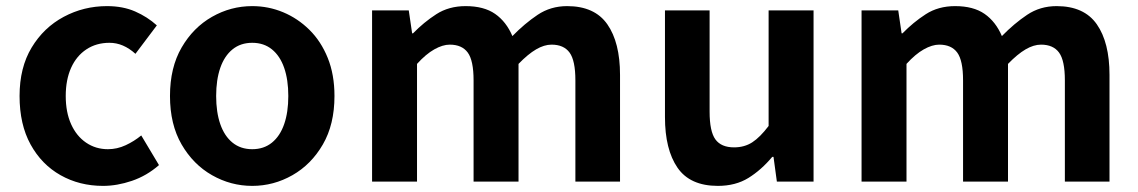

<svg xmlns="http://www.w3.org/2000/svg" viewBox="-20 -594 3723 628"><path d="M317 14Q240 14 178 -21Q116 -56 80 -121.5Q44 -187 44 -280Q44 -373 83.5 -438.5Q123 -504 188.5 -539Q254 -574 330 -574Q382 -574 422 -556.5Q462 -539 493 -511L423 -418Q403 -436 382 -445Q361 -454 338 -454Q295 -454 262.5 -432.5Q230 -411 212.5 -372Q195 -333 195 -280Q195 -227 212.5 -188Q230 -149 261.5 -127.5Q293 -106 333 -106Q363 -106 391 -119Q419 -132 442 -151L500 -54Q460 -19 411.5 -2.5Q363 14 317 14Z M805 14Q735 14 673.5 -21Q612 -56 574 -121.5Q536 -187 536 -280Q536 -373 574 -438.5Q612 -504 673.5 -539Q735 -574 805 -574Q858 -574 906 -554Q954 -534 992 -496.5Q1030 -459 1052 -404.5Q1074 -350 1074 -280Q1074 -187 1036 -121.5Q998 -56 936.5 -21Q875 14 805 14ZM805 -106Q843 -106 869.5 -127.5Q896 -149 909.5 -188Q923 -227 923 -280Q923 -333 909.5 -372Q896 -411 869.5 -432.5Q843 -454 805 -454Q767 -454 740.5 -432.5Q714 -411 700.5 -372Q687 -333 687 -280Q687 -227 700.5 -188Q714 -149 740.5 -127.5Q767 -106 805 -106Z M1197 0V-560H1317L1328 -485H1331Q1366 -521 1407 -547.5Q1448 -574 1503 -574Q1563 -574 1599.5 -548.5Q1636 -523 1656 -476Q1696 -517 1738.5 -545.5Q1781 -574 1835 -574Q1925 -574 1966.5 -514.5Q2008 -455 2008 -349V0H1862V-331Q1862 -396 1843 -422Q1824 -448 1784 -448Q1760 -448 1733.5 -432.5Q1707 -417 1676 -385V0H1529V-331Q1529 -396 1510 -422Q1491 -448 1451 -448Q1428 -448 1400.5 -432.5Q1373 -417 1344 -385V0Z M2328 14Q2237 14 2196 -45.5Q2155 -105 2155 -211V-560H2301V-229Q2301 -164 2320 -138Q2339 -112 2381 -112Q2415 -112 2440.5 -128.5Q2466 -145 2494 -182V-560H2641V0H2521L2510 -81H2506Q2470 -38 2428 -12Q2386 14 2328 14Z M2798 0V-560H2918L2929 -485H2932Q2967 -521 3008 -547.5Q3049 -574 3104 -574Q3164 -574 3200.5 -548.5Q3237 -523 3257 -476Q3297 -517 3339.5 -545.5Q3382 -574 3436 -574Q3526 -574 3567.5 -514.5Q3609 -455 3609 -349V0H3463V-331Q3463 -396 3444 -422Q3425 -448 3385 -448Q3361 -448 3334.5 -432.5Q3308 -417 3277 -385V0H3130V-331Q3130 -396 3111 -422Q3092 -448 3052 -448Q3029 -448 3001.5 -432.5Q2974 -417 2945 -385V0Z"/></svg>

Font: Noto Sans KR
Style: Bold
Weight: 700
Designer: Ryoko NISHIZUKA  (kana, bopomofo & ideographs); Paul D. Hunt (Latin, Greek & Cyrillic); Sandoll Communications , Soo-you
Foundry: Adobe
Version: Version 2.004-H2;hotconv 1.0.118;makeotfexe 2.5.65603